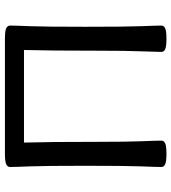

<svg xmlns="http://www.w3.org/2000/svg" viewBox="22 -713 699 783"><g transform="rotate(-90 371.5 -321.5)"><path d="M605 7.8Q572.3 7.8 561.8 2.4Q551.3 -2.9 551.3 -12.7Q551.3 -33.2 553.7 -94.7Q556.2 -156.2 556.2 -267.6Q556.2 -470.7 559.1 -573.2H181.6Q184.6 -470.7 184.6 -267.6Q184.6 -156.2 187 -94.7Q189.5 -33.2 189.5 -12.7Q189.5 -2.9 179 2.4Q168.5 7.8 135.7 7.8Q103.5 7.8 92.8 2.4Q82 -2.9 82 -12.7Q82 -33.2 84.5 -94.7Q86.9 -156.2 86.9 -323.2Q86.9 -490.2 84.5 -550Q82 -609.9 82 -630.4Q82 -640.1 92.8 -645.5Q103.5 -650.9 135.7 -650.9H605Q637.2 -650.9 647.9 -645.5Q658.7 -640.1 658.7 -630.4Q658.7 -609.9 656.2 -550Q653.8 -490.2 653.8 -323.2Q653.8 -156.2 656.2 -94.7Q658.7 -33.2 658.7 -12.7Q658.7 -2.9 647.9 2.4Q637.2 7.8 605 7.8Z"/></g></svg>

Font: Bainsley
Style: Regular
Weight: 400
Designer: Paul James MIller
Foundry: High-Logic / Made with FontCreator
Version: Version 1.411;March 28, 2021;FontCreator 13.0.0.2683 64-bit